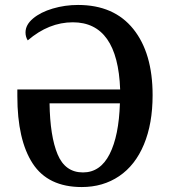

<svg xmlns="http://www.w3.org/2000/svg" viewBox="-20 -745 687 775"><path d="M50 -357V-384H465Q455 -655 274 -655Q177 -655 92 -582Q83 -596 83 -614Q83 -645 113.5 -670.5Q144 -696 193 -710.5Q242 -725 295 -725Q440 -725 518 -628Q596 -531 596 -361Q596 -246 561 -162Q526 -78 461 -34Q396 10 310 10Q174 10 112 -85Q50 -180 50 -357ZM464 -328H180Q182 -195 212.5 -122Q243 -49 315 -49Q385 -49 422.5 -123Q460 -197 464 -328Z"/></svg>

Font: Noto Serif NarrowSemiBold
Style: Regular
Weight: 600
Width: 4
Designer: Monotype Design Team
Foundry: Monotype Imaging Inc.
Version: Version 1.001